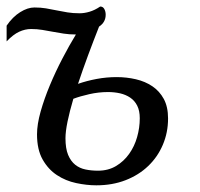

<svg xmlns="http://www.w3.org/2000/svg" viewBox="-65 -552 607 583"><path d="M445.3 -192.4Q445.3 -149.4 429.4 -112.3Q413.6 -75.2 385 -47.9Q356.4 -20.5 316.4 -4.9Q276.4 10.7 227.5 10.7Q198.2 10.7 166.3 3.9Q134.3 -2.9 107.9 -20.3Q81.5 -37.6 64.5 -67.6Q47.4 -97.7 47.4 -144Q47.4 -174.3 58.3 -213.1Q69.3 -252 86.4 -293Q103.5 -334 124.5 -374.3Q145.5 -414.6 165.5 -447.3Q145 -447.3 127.9 -450Q110.8 -452.6 95.2 -455.6Q79.6 -458.5 63.5 -461.2Q47.4 -463.9 29.3 -463.9Q11.2 -463.9 -6.8 -455.6Q-24.9 -447.3 -44.9 -426.3V-474.1Q-26.4 -501 -3.7 -515.1Q19 -529.3 39.6 -529.3Q58.6 -529.3 74.7 -526.6Q90.8 -523.9 106.9 -520.5Q123 -517.1 139.9 -514.4Q156.7 -511.7 176.8 -511.7Q191.4 -511.7 207 -516.4Q222.7 -521 239.3 -532.2Q247.6 -532.2 251.7 -524.7Q255.9 -517.1 255.9 -507.3Q255.9 -484.4 235.8 -471.2Q218.8 -428.2 202.4 -384Q186 -339.8 171.9 -297.4Q198.2 -306.6 228.5 -312.3Q258.8 -317.9 289.1 -317.9Q319.3 -317.9 347.7 -311.3Q376 -304.7 397.7 -290Q419.4 -275.4 432.4 -251.5Q445.3 -227.5 445.3 -192.4ZM133.8 -132.3Q133.8 -101.1 141.8 -81.8Q149.9 -62.5 163.3 -51.8Q176.8 -41 194.6 -37.4Q212.4 -33.7 232.4 -33.7Q263.7 -33.7 287.4 -47.9Q311 -62 327.1 -84.7Q343.3 -107.4 351.3 -135.7Q359.4 -164.1 359.4 -192.9Q359.4 -215.8 351.6 -231.2Q343.8 -246.6 330.3 -255.6Q316.9 -264.6 299.6 -268.6Q282.2 -272.5 263.2 -272.5Q234.4 -272.5 206.3 -266.1Q178.2 -259.8 157.7 -252Q146.5 -213.9 140.1 -183.1Q133.8 -152.3 133.8 -132.3Z"/></svg>

Font: Arian AMU Serif
Style: Italic
Weight: 400
Italic angle: -15°
Designer: Ruben Hakobyan (Tarumian)
Foundry: Ruben Hakobyan (Tarumian)
Version: Version 1.002